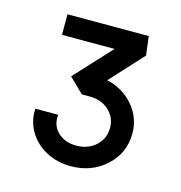

<svg xmlns="http://www.w3.org/2000/svg" viewBox="-72 -910 519 550"><g transform="rotate(15 187.5 -635.0)"><path d="M44 -559H112Q108 -528 129 -507.5Q150 -487 184 -487Q219 -487 242 -508Q265 -529 265 -561Q265 -592 242.5 -612.5Q220 -633 186 -633H162L119 -675L219 -783H63V-844H304L311 -788L222 -691Q270 -680 300.5 -644.5Q331 -609 331 -562Q331 -504 288.5 -465Q246 -426 184 -426Q144 -426 111 -443.5Q78 -461 60 -491.5Q42 -522 44 -559Z"/></g></svg>

Font: SUITE SemiBold
Style: Regular
Weight: 600
Designer: Sun
Foundry: Sun
Version: Version 2.040